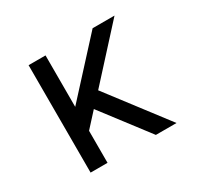

<svg xmlns="http://www.w3.org/2000/svg" viewBox="-117 -662 834 805"><g transform="rotate(-30 300.0 -260.0)"><path d="M107 0V-520H189V-271L417 -520H523L307 -283L523 0H423L252 -224L189 -155V0Z"/></g></svg>

Font: Iosevka SS04 Extended
Style: Regular
Weight: 400
Width: 7
Monospace: yes
Designer: Belleve Invis
Foundry: Belleve Invis
Version: Version 19.0.0; ttfautohint (v1.8.4)